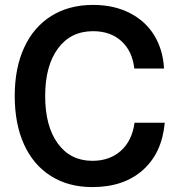

<svg xmlns="http://www.w3.org/2000/svg" viewBox="-20 -747 735 782"><path d="M648 -468H527Q519 -539 474.5 -579.5Q430 -620 359 -620Q268 -620 216 -549.5Q164 -479 164 -356Q164 -233 215.5 -162.5Q267 -92 356 -92Q427 -92 472.5 -133Q518 -174 528 -247H651Q640 -124 562 -54.5Q484 15 356 15Q259 15 187.5 -30Q116 -75 78 -158.5Q40 -242 40 -356Q40 -470 78.5 -553.5Q117 -637 189 -682Q261 -727 359 -727Q444 -727 508.5 -694Q573 -661 608.5 -602.5Q644 -544 648 -468Z"/></svg>

Font: CST
Style: Medium
Weight: 500
Version: Version 1.00